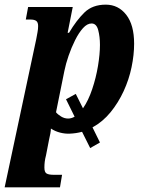

<svg xmlns="http://www.w3.org/2000/svg" viewBox="-44 -566 613 826"><path d="M344 71 309 1Q283 8 256 9Q236 10 214.5 4.5Q193 -1 175 -13Q175 -5 172.5 9Q170 23 167 35L154 102Q150 117 148.5 129.5Q147 142 147 155Q147 175 156.5 180.5Q166 186 187 186H223L214 240H-24L112 -398Q115 -415 117.5 -428Q120 -441 120 -454Q120 -470 112 -476Q104 -482 86 -482H67L77 -536H269L247 -425H253Q285 -479 319.5 -512.5Q354 -546 411 -546Q465 -546 499 -502.5Q533 -459 533 -378Q533 -330 522 -277Q511 -224 488 -174Q465 -124 431.5 -83Q398 -42 354 -18L386 47ZM249 -56Q263 -56 277 -64L240 -139L282 -162L313 -100Q336 -133 352.5 -182Q369 -231 377.5 -282Q386 -333 386 -373Q386 -408 378.5 -436.5Q371 -465 350 -465Q331 -465 313 -445Q295 -425 279 -393Q263 -361 251 -326Q239 -291 233 -261L197 -83Q204 -74 218.5 -65Q233 -56 249 -56Z"/></svg>

Font: Noto Serif ExtraCondensed ExtraBold
Style: Italic
Weight: 800
Width: 2
Italic angle: -12°
Designer: Monotype Design Team
Foundry: Monotype Imaging Inc.
Version: Version 2.013